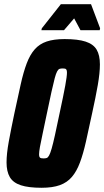

<svg xmlns="http://www.w3.org/2000/svg" viewBox="-20 -881 494 909"><path d="M177 8Q115 8 78.5 -4Q42 -16 26.5 -42.5Q11 -69 11 -112Q11 -153 21.5 -210.5Q32 -268 48 -344Q65 -423 78 -481.5Q91 -540 106.5 -581Q122 -622 144.5 -647.5Q167 -673 201 -684.5Q235 -696 286 -696Q349 -696 385.5 -684Q422 -672 437.5 -646Q453 -620 453 -576Q453 -536 443 -478.5Q433 -421 416 -344Q400 -269 387 -211Q374 -153 358.5 -111.5Q343 -70 320.5 -43.5Q298 -17 263.5 -4.5Q229 8 177 8ZM186 -131Q195 -131 201 -133Q207 -135 212.5 -145Q218 -155 224.5 -177.5Q231 -200 240 -240.5Q249 -281 262 -344Q281 -432 289 -476Q297 -520 297 -537Q297 -547 294.5 -551Q292 -555 288 -556Q284 -557 277 -557Q268 -557 262 -555Q256 -553 250.5 -543Q245 -533 239 -510.5Q233 -488 224 -447.5Q215 -407 202 -344Q190 -285 181.5 -246.5Q173 -208 169 -185Q165 -162 165 -150Q165 -141 167.5 -137Q170 -133 175 -132Q180 -131 186 -131ZM176 -738 178 -747 268 -861H411L454 -747L452 -738H361L331 -794L283 -738Z"/></svg>

Font: Saira Condensed Black
Style: Italic
Weight: 900
Width: 3
Italic angle: -12°
Designer: Hector Gatti with collaboration of the Omnibus-Type team
Foundry: Omnibus-Type
Version: Version 1.101